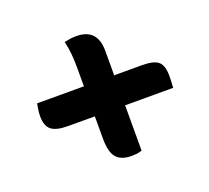

<svg xmlns="http://www.w3.org/2000/svg" viewBox="-92 -660 784 721"><g transform="rotate(-20 300.0 -300.0)"><path d="M53 -360H240V-437Q240 -466 237.5 -491Q235 -516 229 -541Q242 -544 253 -545.5Q264 -547 277 -547Q361 -547 361 -458V-360H472Q519 -360 537 -344.5Q555 -329 555 -287Q555 -276 554.5 -264.5Q554 -253 553 -240H361V-59Q349 -55 339.5 -54Q330 -53 319 -53Q278 -53 259 -75Q240 -97 240 -150V-240H133Q87 -240 67 -255.5Q47 -271 47 -310Q47 -324 49 -337Q51 -350 53 -360Z"/></g></svg>

Font: Recursive Sn Csl St SmB
Style: Regular
Weight: 600
Version: Version 1.079;hotconv 1.0.112;makeotfexe 2.5.65598; ttfautoh